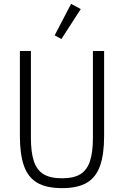

<svg xmlns="http://www.w3.org/2000/svg" viewBox="-20 -962 642 994"><path d="M83 -698H140V-247Q140 -175 155 -128.5Q170 -82 205 -60.5Q240 -39 301 -39Q362 -39 396.5 -60.5Q431 -82 446 -128.5Q461 -175 461 -247V-698H519V-257Q519 -163 498 -103.5Q477 -44 429.5 -16Q382 12 301 12Q220 12 172.5 -16Q125 -44 104 -103.5Q83 -163 83 -257ZM398 -915 298 -760 263 -779 348 -942Z"/></svg>

Font: IBM Plex Sans Condensed Light
Style: Regular
Weight: 300
Width: 3
Designer: Mike Abbink, Paul van der Laan, Pieter van Rosmalen
Foundry: Bold Monday
Version: Version 3.201